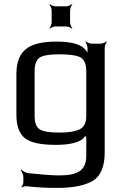

<svg xmlns="http://www.w3.org/2000/svg" viewBox="-20 -697 609 937"><path d="M60 -334V-137C60 -83 74 -45 101 -23C128 -1 178 10 253 10C304 10 373 3 394 -31C395 -33 401 -32 401 -33L397 -34C397 -33 401 -28 401 -26V64C401 140 351 159 269 159C233 159 182 155 116 148C105 146 90 137 84 131L81 134C87 140 94 156 94 168V192C94 200 89 211 84 215L87 218C91 214 103 211 111 212C151 217 201 220 261 220C338 220 395 208 434 185C472 161 491 115 491 46V-464C491 -473 497 -488 502 -493L500 -495C495 -490 480 -484 471 -484H427C418 -484 403 -490 398 -495L396 -493C401 -488 407 -473 407 -464V-457C407 -449 407 -436 409 -429L413 -430C411 -437 403 -446 398 -453C377 -480 330 -494 259 -494C128 -494 60 -458 60 -334ZM401 -131C401 -99 391 -78 371 -67C350 -56 317 -50 272 -50C223 -50 190 -55 174 -66C157 -76 149 -98 149 -131V-350C149 -382 157 -404 172 -415C187 -426 220 -432 270 -432C323 -432 359 -426 376 -415C393 -403 401 -381 401 -350V-131ZM322 -588V-646C322 -655 328 -670 333 -675L331 -677C326 -672 311 -666 302 -666H252C243 -666 228 -672 223 -677L221 -675C226 -670 232 -655 232 -646V-588C232 -579 226 -564 221 -559L223 -557C228 -562 243 -568 252 -568H302C311 -568 326 -562 331 -557L333 -559C328 -564 322 -579 322 -588Z"/></svg>

Font: Gamestation Storm
Style: Regular
Weight: 400
Designer: Jonas Hecksher
Foundry: Jonas Hecksher, Playtypeª, e-types AS
Version: Version 1.003